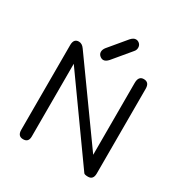

<svg xmlns="http://www.w3.org/2000/svg" viewBox="-185 -938 1028 1083"><g transform="rotate(30 329.0 -396.5)"><path d="M541 6.8Q518.6 6.8 513.7 0L153.3 -504.9V-31.2Q153.3 6.8 118.2 6.8Q83 6.8 83 -34.2V-585.9Q83 -627.9 116.2 -627.9Q137.7 -627.9 153.3 -605.5L504.9 -115.2V-583Q504.9 -627.9 539.1 -627.9Q575.2 -627.9 575.2 -585.9V-34.2Q575.2 6.8 541 6.8ZM286.1 -606.4Q274.4 -606.4 263.2 -616.2Q252 -626 252 -640.6Q252 -654.3 262.7 -668.9L356.4 -781.2Q373 -799.8 388.7 -799.8Q402.3 -799.8 412.6 -790Q422.9 -780.3 422.9 -764.6Q422.9 -749 412.1 -737.3L318.4 -625Q301.8 -606.4 286.1 -606.4Z"/></g></svg>

Font: Jura
Style: DemiBold
Weight: 600
Version: Version 2.4